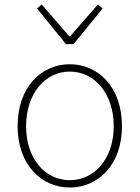

<svg xmlns="http://www.w3.org/2000/svg" viewBox="-20 -828 626 861"><path d="M293 13C419 13 527 -88 527 -262C527 -439 419 -540 293 -540C167 -540 59 -439 59 -262C59 -88 167 13 293 13ZM293 -20C181 -20 97 -118 97 -262C97 -407 181 -507 293 -507C405 -507 490 -407 490 -262C490 -118 405 -20 293 -20ZM276 -630H310L440 -790L419 -808L295 -666H290L167 -808L146 -790Z"/></svg>

Font: Harano Aji Gothic ExtraLight
Style: Regular
Weight: 250
Foundry: Masamichi Hosoda
Version: HaranoAjiGothic-ExtraLight version 20230610;ttx 4.39.4